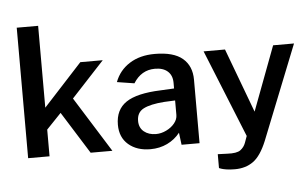

<svg xmlns="http://www.w3.org/2000/svg" viewBox="-59 -855 1793 1117"><g transform="rotate(-5 837.5 -296.5)"><path d="M441 0H568L366 -323L558 -530H427L201 -284V-762H76V0H201V-156L287 -246Z M662 -32C694.7 -4 737.3 10 790 10C826 10 858.8 2.8 888.5 -11.5C918.2 -25.8 943 -45.7 963 -71L972 0H1077V-371C1077 -424.3 1059.5 -465.8 1024.5 -495.5C989.5 -525.2 935.3 -540 862 -540C804 -540 754.8 -527.2 714.5 -501.5C674.2 -475.8 645.7 -440.7 629 -396L730 -380C760.7 -429.3 802.7 -454 856 -454C888 -454 912.8 -446 930.5 -430C948.2 -414 957 -391.7 957 -363V-330L878 -326C785.3 -322.7 718 -306.8 676 -278.5C634 -250.2 613 -206.7 613 -148C613 -98.7 629.3 -60 662 -32ZM890 -89.5C870 -79.8 850 -75 830 -75C801.3 -75 777.8 -82.5 759.5 -97.5C741.2 -112.5 732 -133.3 732 -160C732 -193.3 745.3 -216.8 772 -230.5C798.7 -244.2 838.7 -253 892 -257L957 -260V-175C957 -158.3 950.8 -142.3 938.5 -127C926.2 -111.7 910 -99.2 890 -89.5Z M1218.5 165.5C1232.2 167.8 1249 169 1269 169C1311 169 1346.8 158.3 1376.5 137C1406.2 115.7 1432.7 76.7 1456 20L1675 -530H1553L1412 -155L1272 -530H1147L1354 -18L1340 21C1334 37.7 1323.8 51.3 1309.5 62C1295.2 72.7 1269.3 77 1232 75L1177 73V154C1178.3 154.7 1182.2 156.2 1188.5 158.5C1194.8 160.8 1204.8 163.2 1218.5 165.5Z"/></g></svg>

Font: Morrison SemiBold
Style: Regular
Weight: 600
Designer: Pablo Impallari, Rodrigo Fuenzalida (Modified by Dan O. Williams)
Version: Version 0.030; ttfautohint (v1.8.1)